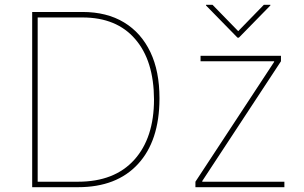

<svg xmlns="http://www.w3.org/2000/svg" viewBox="-20 -777 1263 797"><path d="M113.6 0ZM304 0H113.6V-727.3H322.4Q423.3 -727.3 494.7 -684.1Q566.1 -641 604.4 -560.4Q642 -481.5 642 -369.7V-366.5Q641.3 -192.1 552.9 -96.2Q464.5 0 304 0ZM304 -22.7Q455.3 -22.7 537.3 -113.6Q619.3 -204.5 619.3 -364.3Q618.6 -525.6 541.2 -614.7Q464.1 -704.5 322.4 -704.5H136.4V-22.7ZM1160.5 0H791.2V-22.7L1117.9 -519.9V-522.7H812.5V-545.5H1146.3V-522.7L819.6 -25.6V-22.7H1160.5ZM971.6 -620.7H965.9L835.2 -754.3V-757.1H862.2L968.8 -647.7L1075.3 -757.1H1102.3V-754.3Z"/></svg>

Font: Linik Sans Thin
Style: Regular
Weight: 100
Designer: Fonts by Rasmus Andersson / Changes by Cristiano Sobral with parts from Marc Monis
Foundry: rsms
Version: Version 3.020; ttfautohint (v1.6)